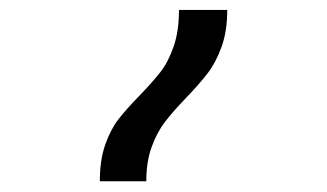

<svg xmlns="http://www.w3.org/2000/svg" viewBox="-20 -834 640 376"><path d="M253 -646.5Q279 -673.5 294.2 -693Q309.5 -712.5 320 -742.8Q330.5 -773 330.5 -814.5H425Q425 -773 414 -742.5Q403 -712 387 -691Q371 -670 344.5 -642.5Q318.5 -615.5 303 -595.2Q287.5 -575 277 -546.2Q266.5 -517.5 266.5 -479H175.5Q175.5 -520.5 186 -550.5Q196.5 -580.5 211.8 -600.2Q227 -620 253 -646.5Z"/></svg>

Font: JuliaMono Italic
Style: Regular
Weight: 400
Italic angle: -9°
Monospace: yes
Designer: cormullion
Foundry: corm
Version: Version 0.049; ttfautohint (v1.8.4)